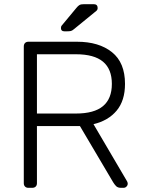

<svg xmlns="http://www.w3.org/2000/svg" viewBox="-20 -900 680 920"><path d="M116 0Q106 0 100 -6Q94 -12 94 -22V-677Q94 -688 100 -694Q106 -700 116 -700H349Q454 -700 516.5 -650Q579 -600 579 -498Q579 -418 539 -370Q499 -322 428 -305L589 -31Q592 -25 592 -20Q592 -12 586 -6Q580 0 572 0H560Q544 0 536 -8.5Q528 -17 522 -27L363 -296H157V-22Q157 -12 151 -6Q145 0 134 0ZM157 -356H344Q431 -356 473.5 -391.5Q516 -427 516 -498Q516 -569 473.5 -604.5Q431 -640 344 -640H157ZM288 -750Q272 -750 272 -766Q272 -774 277 -779L346 -862Q354 -872 361 -876Q368 -880 383 -880H429Q448 -880 448 -861Q448 -854 443 -849L334 -760Q326 -753 319.5 -751.5Q313 -750 303 -750Z"/></svg>

Font: Rubik Light Light
Style: Regular
Weight: 300
Version: Version 2.101